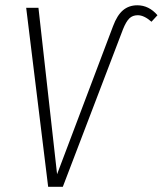

<svg xmlns="http://www.w3.org/2000/svg" viewBox="-20 -714 622 734"><path d="M164.1 0 80.1 -684.1H127L198.2 -47.9L412.1 -613.8Q427.7 -655.8 450.2 -674.8Q472.7 -693.8 504.9 -693.8Q549.3 -693.8 582 -655.8L559.1 -630.9Q530.8 -655.8 506.8 -655.8Q486.8 -655.8 474.4 -643.6Q461.9 -631.3 450.2 -602.1L220.2 0Z"/></svg>

Font: Fira Sans Compressed ExtraLight
Style: Italic
Weight: 250
Width: 3
Italic angle: -8°
Designer: Carrois Corporate & Edenspiekermann AG
Foundry: Carrois Corporate GbR & Edenspiekermann AG
Version: Version 4.203;PS 004.203;hotconv 1.0.88;makeotf.lib2.5.64775